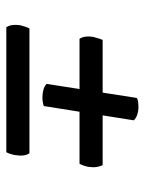

<svg xmlns="http://www.w3.org/2000/svg" viewBox="53 -670 451 598"><g transform="rotate(90 279.0 -371.5)"><path d="M284.3 -277.6Q271.7 -277.6 260.1 -280.7Q248.5 -283.8 241.8 -290.6L285.6 -571.9Q291.4 -575.2 299.2 -575.9Q306.9 -576.7 313.6 -576.7Q326.2 -576.7 337.5 -573Q348.9 -569.3 355.2 -562L310.8 -281.8Q305 -279.9 298.3 -278.8Q291.5 -277.6 284.3 -277.6ZM101.3 -393.2Q91.1 -408.7 95.4 -435.8Q97.4 -442.5 99.6 -450.5Q101.7 -458.5 105.1 -465.2H494.5Q498.8 -457.9 500.5 -446.8Q502.3 -435.6 500.4 -422.5Q499.4 -415.8 497 -408.4Q494.6 -400.9 490.7 -393.2ZM65.3 -165.2Q55.1 -180.7 59 -207.8Q60.4 -214.5 63.1 -222.5Q65.7 -230.5 69.1 -237.2H457.9Q468.2 -221.7 463.8 -194.5Q462.8 -187.8 460.7 -180.4Q458.6 -172.9 454.7 -165.2Z"/></g></svg>

Font: Petrona
Style: Italic
Weight: 400
Italic angle: -9°
Designer: Ringo R. Seeber
Foundry: Ringo R. Seeber
Version: Version 2.001; ttfautohint (v1.8.3)